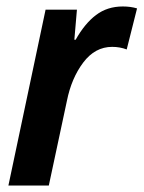

<svg xmlns="http://www.w3.org/2000/svg" viewBox="-20 -574 444 594"><path d="M131 0 187 -262Q201 -332 237.5 -380.5Q274 -429 327 -429Q351 -429 372 -421L404 -548Q384 -554 360 -554Q312 -554 277 -527.5Q242 -501 214 -451H210L218 -544H121L6 0Z"/></svg>

Font: Noto Sans UI SemiCondensed
Style: Bold Italic
Weight: 700
Width: 4
Designer: Monotype Design Team
Foundry: Monotype Imaging Inc.
Version: 1.001